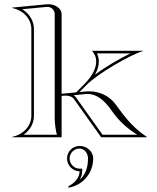

<svg xmlns="http://www.w3.org/2000/svg" viewBox="-20 -635 725 888"><path d="M348 157C348 187 326 211 296 227L297 233C363.6 221.6 411 165.4 411 98C411 66 382.8 40 348 40C316 40 290 66 290 98C290 130 316 157 348 157ZM348 145C322.9 145 302 123.6 302 98C302 72.6 322.6 52 348 52C369.5 52 387 72.6 387 98C387 137.5 376.3 172.4 347.9 197.3C355.7 185 360 171.8 360 157V145ZM125 -100C125 -51 87 -13 37 -2V0H265V-191.5L273.5 -192.3C276.7 -192.6 279.9 -192.8 283 -192.8C299.9 -192.8 315 -187.9 323.3 -175.1L448 0H659V-2C604 -39 569 -78 529 -133L515 -152C486.1 -191.7 440.1 -212.7 391.6 -212.7C386.4 -212.7 381.2 -212.5 376 -212L347.7 -209.3L380.1 -242C431.1 -293.4 578 -380 644 -400H405C419 -385.4 425 -368.4 425 -350.6C425 -316.6 403 -279.3 372.6 -248.6L332.1 -207.8L265 -201.4V-570C265 -594 237.7 -615.5 203.6 -615.5C200.8 -615.5 197.9 -615.3 195 -615L37 -600V-598C87 -587 125 -549 125 -500ZM243 -12H89.5C118.6 -32.7 137 -63.3 137 -100V-500C137 -539.9 114.3 -572.9 83 -592.3L196.2 -603.1C197.4 -603.2 198.5 -603.2 199.7 -603.2C217.7 -603.2 233 -588.4 233 -570V-90C233 -62.3 236.7 -39 243 -12ZM419.4 -290.1C431.2 -311.4 437 -329.7 437 -350.6C437 -363.5 434 -376.2 428.2 -388H583.2C530.8 -362.8 467 -324.8 419.4 -290.1ZM320.7 -194.6 377.1 -200.1C379.9 -200.3 382.7 -200.5 385.5 -200.5C426.2 -200.5 461.2 -171.5 489.3 -133L503.2 -114C534.6 -70.9 569.4 -40.5 614.7 -12H454.2L333.2 -181.9C330.2 -186.5 325.4 -191.3 320.7 -194.6Z"/></svg>

Font: SortefaxS01
Style: Medium
Weight: 500
Designer: gluk
Foundry: gluk
Version: Version 0.261